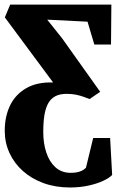

<svg xmlns="http://www.w3.org/2000/svg" viewBox="-20 -574 532 850"><path d="M289.5 256Q226 256 173 236.8Q120 217.5 81.5 183.2Q43 149 22 103.2Q1 57.5 1 4.5Q1 -58 24.5 -106.8Q48 -155.5 95.5 -183.2Q143 -211 215 -209L1.5 -497L25 -553.5H473L471.5 -377H397.5L367.5 -478L189 -487L254.5 -405L423.5 -167.5L376.5 -135.5Q363.5 -140.5 349 -145.8Q334.5 -151 316.2 -154.8Q298 -158.5 274.5 -158.5Q245 -158.5 225 -148Q205 -137.5 193.2 -116.2Q181.5 -95 176.5 -63.5Q171.5 -32 171.5 10.5Q171.5 60.5 185 101.2Q198.5 142 224.8 166Q251 190 289 191Q316 191.5 333 185.5Q350 179.5 360.5 168.5L392.5 37H467.5L476.5 200.5Q464.5 213.5 437.5 226.2Q410.5 239 372.2 247.5Q334 256 289.5 256Z"/></svg>

Font: Merriweather 24pt SemiCondensed Black
Style: Regular
Weight: 900
Width: 4
Designer: Eben Sorkin
Foundry: Eben Sorkin
Version: Version 2.100